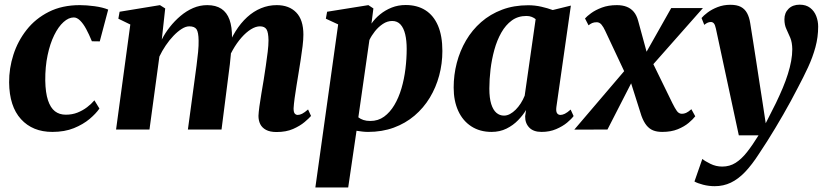

<svg xmlns="http://www.w3.org/2000/svg" viewBox="-20 -568 3616 842"><path d="M209.5 10.5Q123 10.5 72 -45.5Q21 -101.5 20 -206.5Q19.5 -268 38.8 -328Q58 -388 96.8 -437.2Q135.5 -486.5 194 -516Q252.5 -545.5 330 -545.5Q359 -545.5 394.5 -540.8Q430 -536 454.5 -526L417.5 -386.5L383 -387Q370.5 -417.5 357.8 -441Q345 -464.5 331.2 -478Q317.5 -491.5 303.5 -491.5Q281 -491.5 258.5 -471.2Q236 -451 217.8 -414Q199.5 -377 188.8 -326.2Q178 -275.5 178.5 -214Q179.5 -161 190.5 -128Q201.5 -95 221 -80Q240.5 -65 268.5 -65Q296.5 -65 319.8 -74.2Q343 -83.5 361.8 -97.8Q380.5 -112 394 -128L416 -92Q401 -70 372.8 -46.2Q344.5 -22.5 304 -6Q263.5 10.5 209.5 10.5Z M704.5 -531 689.5 -394.5Q703.5 -422.5 724.5 -449.2Q745.5 -476 771.5 -498Q797.5 -520 827 -532.8Q856.5 -545.5 889 -545.5Q926.5 -545.5 950.8 -529.5Q975 -513.5 986.5 -481.8Q998 -450 997.5 -402Q997 -394.5 996.2 -384.2Q995.5 -374 994.2 -363Q993 -352 991.5 -342L973.5 -348Q990 -394 1012.8 -430.5Q1035.5 -467 1063.8 -492.8Q1092 -518.5 1124.8 -532Q1157.5 -545.5 1193.5 -545.5Q1248 -545.5 1279.2 -513.2Q1310.5 -481 1310.5 -416Q1310.5 -395 1307 -365.8Q1303.5 -336.5 1298.5 -305Q1293.5 -273.5 1289 -245.5Q1285 -220 1280.2 -191.5Q1275.5 -163 1272 -137Q1268.5 -111 1267.5 -93Q1267.5 -75.5 1272.8 -69.8Q1278 -64 1285.5 -64Q1294.5 -64 1305 -69.2Q1315.5 -74.5 1331 -88L1344 -59.5Q1335.5 -49.5 1315.8 -32.8Q1296 -16 1265.5 -2.5Q1235 11 1192.5 11Q1164 11 1146.5 1.5Q1129 -8 1121.2 -23.8Q1113.5 -39.5 1113.5 -60Q1114 -74 1117.5 -100.8Q1121 -127.5 1126.5 -159Q1132 -190.5 1136.5 -218.5Q1141 -248 1145.8 -279.8Q1150.5 -311.5 1154 -340.8Q1157.5 -370 1157.5 -391.5Q1157 -426 1148.8 -439.2Q1140.5 -452.5 1120 -452.5Q1101.5 -452.5 1080.5 -439.5Q1059.5 -426.5 1039 -403.2Q1018.5 -380 1001 -349.2Q983.5 -318.5 972.5 -283L995 -369.5Q994 -348.5 992.2 -327.8Q990.5 -307 988 -286Q985.5 -265 982.5 -243L951.5 0H804L833.5 -218Q837.5 -248 841.8 -279.8Q846 -311.5 848.8 -340.2Q851.5 -369 851 -390Q850.5 -427 841.8 -439.8Q833 -452.5 810 -452.5Q794.5 -452.5 776.8 -441.2Q759 -430 740.8 -411Q722.5 -392 706.5 -368.2Q690.5 -344.5 679 -320L635.5 0H489L551.5 -460.5L499 -486L504.5 -516.5L681.5 -545.5Z M1363 254 1463 -461 1409 -486 1414.5 -516.5 1595.5 -545.5 1617.5 -531 1609 -464.5Q1624 -486.5 1646.8 -505Q1669.5 -523.5 1697.8 -534.8Q1726 -546 1759 -546Q1809.5 -546 1845.5 -523.2Q1881.5 -500.5 1900.8 -455.5Q1920 -410.5 1920 -344.5Q1920 -289 1906 -236.8Q1892 -184.5 1864.8 -139.5Q1837.5 -94.5 1797.8 -60.8Q1758 -27 1706.8 -8.2Q1655.5 10.5 1594 10.5Q1582 10.5 1569 9Q1556 7.5 1543.5 5.5L1507 254ZM1551.5 -53.5Q1561 -46 1573.8 -41.8Q1586.5 -37.5 1604 -37.5Q1638.5 -37.5 1664.5 -56.5Q1690.5 -75.5 1709.5 -107.5Q1728.5 -139.5 1740.5 -180.2Q1752.5 -221 1758 -265.8Q1763.5 -310.5 1763.5 -353.5Q1763.5 -390 1757 -417.5Q1750.5 -445 1736.5 -460.5Q1722.5 -476 1700 -476Q1678.5 -476 1659 -463Q1639.5 -450 1624.2 -430.8Q1609 -411.5 1600 -392.5Z M2420 -99Q2417.5 -79.5 2422.8 -71.8Q2428 -64 2438 -64Q2446.5 -64 2457.2 -69.2Q2468 -74.5 2482.5 -87.5L2495.5 -59Q2486.5 -46.5 2467 -30.2Q2447.5 -14 2419 -1.8Q2390.5 10.5 2355 10.5Q2319 10.5 2300.8 -8.8Q2282.5 -28 2283 -58L2287 -85.5Q2273.5 -63 2252 -40.8Q2230.5 -18.5 2201.2 -4Q2172 10.5 2135.5 10.5Q2084.5 10.5 2047 -13.8Q2009.5 -38 1989.5 -81.8Q1969.5 -125.5 1969.5 -184Q1969.5 -239.5 1983.2 -292.2Q1997 -345 2023.8 -390.8Q2050.5 -436.5 2090.2 -471.2Q2130 -506 2181.8 -525.5Q2233.5 -545 2296.5 -545Q2326 -545 2354.2 -538.5Q2382.5 -532 2404 -524L2483.5 -543.5ZM2329 -484Q2322.5 -489.5 2312.2 -493.8Q2302 -498 2288.5 -498Q2251.5 -498 2224.5 -478.2Q2197.5 -458.5 2178.5 -425Q2159.5 -391.5 2148 -349.8Q2136.5 -308 2131.2 -264Q2126 -220 2126 -179.5Q2126 -138 2134.2 -111.8Q2142.5 -85.5 2157 -73.2Q2171.5 -61 2190 -61Q2203.5 -61 2216.5 -68Q2229.5 -75 2241.5 -87Q2253.5 -99 2263.8 -115Q2274 -131 2281 -148.5Z M2884 10.5Q2861 10.5 2844.2 3.8Q2827.5 -3 2815 -18.5Q2802.5 -34 2793 -60L2730.5 -257L2769.5 -245L2644 0L2498.5 0.5L2748 -292L2735 -218L2634 -433Q2626.5 -449.5 2617.8 -460Q2609 -470.5 2597 -470.5Q2585 -470.5 2577 -467Q2569 -463.5 2561 -457L2545.5 -487Q2553.5 -496.5 2572.2 -510.2Q2591 -524 2619.5 -534.8Q2648 -545.5 2685 -545.5Q2710 -545.5 2728.5 -538.2Q2747 -531 2759.5 -516Q2772 -501 2778.5 -477L2828 -295.5L2792.5 -300.5L2923.5 -532.5H3062.5L2812 -249L2826.5 -325L2929.5 -114Q2939.5 -94 2948.2 -81.5Q2957 -69 2970.5 -69Q2979.5 -69 2988.5 -72.8Q2997.5 -76.5 3012 -89L3029 -58Q3019 -45 3000 -29Q2981 -13 2952.2 -1.2Q2923.5 10.5 2884 10.5Z M3119.5 -442.5Q3116 -459 3110.8 -465.2Q3105.5 -471.5 3097.5 -471.5Q3090 -471.5 3083.2 -468.5Q3076.5 -465.5 3068.5 -459L3056.5 -489Q3065 -499.5 3083.2 -513.2Q3101.5 -527 3127.2 -537Q3153 -547 3183 -547Q3211.5 -547 3229 -537.8Q3246.5 -528.5 3256.2 -510.5Q3266 -492.5 3270 -466.5Q3276 -429 3282.8 -386Q3289.5 -343 3296.5 -298Q3303.5 -253 3310.2 -208.5Q3317 -164 3323.5 -123L3338 -27.5L3383 -116.5Q3399.5 -151 3412.8 -182.5Q3426 -214 3435.2 -243.5Q3444.5 -273 3449.5 -300.2Q3454.5 -327.5 3454.5 -352.5Q3454 -382 3445.8 -402Q3437.5 -422 3428.8 -440.2Q3420 -458.5 3420 -483.5Q3420 -511.5 3438.2 -529.5Q3456.5 -547.5 3487 -547.5Q3515 -547.5 3533 -533.5Q3551 -519.5 3559.5 -497.5Q3568 -475.5 3568 -451.5Q3568 -405 3556 -361Q3544 -317 3523.8 -273.2Q3503.5 -229.5 3479 -183.5Q3464.5 -155 3448.2 -125.2Q3432 -95.5 3414.8 -65.5Q3397.5 -35.5 3379.8 -6Q3362 23.5 3344.2 51.8Q3326.5 80 3308.5 106.5Q3278 154 3247.8 185.8Q3217.5 217.5 3185 233Q3152.5 248.5 3114.5 248.5Q3088 248.5 3063.2 242Q3038.5 235.5 3025.5 228L3060 129Q3070.5 138 3095 150.2Q3119.5 162.5 3147.5 162.5Q3180 162.5 3206 146Q3232 129.5 3256 99Q3280 68.5 3306.5 25.5H3220Z"/></svg>

Font: Merriweather 72pt ExtraBold
Style: Italic
Weight: 800
Italic angle: -7.8°
Version: Version 2.101